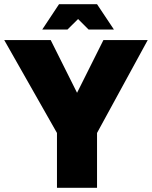

<svg xmlns="http://www.w3.org/2000/svg" viewBox="-20 -890 720 910"><path d="M439.9 -259.8V0H250V-259.8L0 -700.2H220.2L345.2 -450.2L470.2 -700.2H680.2ZM520 -750H399.9L350.1 -799.8L299.8 -750H180.2L259.8 -870.1H439.9Z"/></svg>

Font: Fivo Sans Heavy
Style: Regular
Weight: 900
Designer: Alexander Slobzheninov
Foundry: Alexander Slobzheninov
Version: 1.0